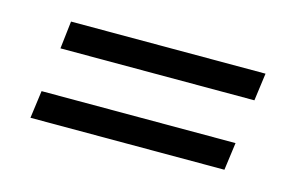

<svg xmlns="http://www.w3.org/2000/svg" viewBox="-41 -375 538 349"><g transform="rotate(15 228.0 -201.0)"><path d="M58 -295H424L417 -243H52ZM39 -159H404L397 -107H32Z"/></g></svg>

Font: Genos Thin Medium
Style: Italic
Weight: 500
Italic angle: -8°
Version: Version 1.010